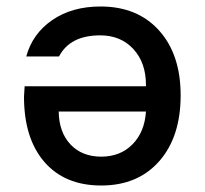

<svg xmlns="http://www.w3.org/2000/svg" viewBox="-20 -562 631 592"><path d="M430 -218H161Q162 -154 197.5 -116.5Q233 -79 292 -79Q351 -79 388.5 -117Q426 -155 430 -218ZM162 -388H61Q80 -458 141 -500Q202 -542 290 -542Q404 -542 470.5 -468Q537 -394 537 -268Q537 -140 471 -65Q405 10 292 10Q180 10 117 -62.5Q54 -135 54 -264L56 -296H430V-300Q430 -369 391 -411Q352 -453 289 -453Q196 -453 162 -388Z"/></svg>

Font: Manrope Medium
Style: Medium
Weight: 500
Designer: Mikhail Sharanda
Foundry: Mikhail Sharanda
Version: Version 4.000;hotconv 1.0.109;makeotfexe 2.5.65596